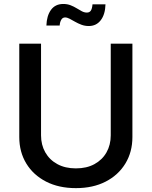

<svg xmlns="http://www.w3.org/2000/svg" viewBox="-20 -951 776 982"><path d="M368.2 11.2Q280.8 11.2 215.6 -22.2Q150.4 -55.7 114.5 -114.7Q78.6 -173.8 78.6 -250V-727.5H189.9V-258.8Q189.9 -210 211.7 -171.6Q233.4 -133.3 273.4 -111.6Q313.5 -89.8 368.2 -89.8Q423.3 -89.8 463.1 -111.6Q502.9 -133.3 524.7 -171.6Q546.4 -210 546.4 -258.8V-727.5H657.2V-250Q657.2 -173.8 621.3 -114.7Q585.4 -55.7 520.5 -22.2Q455.6 11.2 368.2 11.2ZM434.1 -817.9Q414.1 -817.9 396.5 -824.5Q378.9 -831.1 363.8 -839.8Q348.6 -848.6 335.9 -855.2Q323.2 -861.8 313 -861.8Q299.8 -861.8 293 -849.4Q286.1 -836.9 285.2 -820.3H217.3Q218.8 -870.1 240.7 -900.4Q262.7 -930.7 303.7 -930.7Q324.2 -930.7 341.1 -924.1Q357.9 -917.5 372.1 -908.7Q386.2 -899.9 398.9 -893.3Q411.6 -886.7 424.3 -886.7Q438 -886.7 444.6 -896.7Q451.2 -906.7 453.1 -928.7H519.5Q518.1 -877.4 495.4 -847.7Q472.7 -817.9 434.1 -817.9Z"/></svg>

Font: Inter 16pt Medium
Style: Regular
Weight: 500
Version: Version 4.001;git-66647c0bb